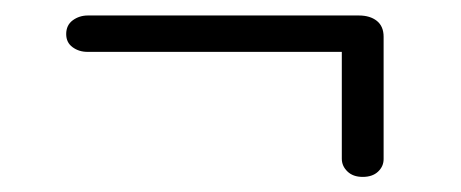

<svg xmlns="http://www.w3.org/2000/svg" viewBox="-20 -441 596 248"><path d="M65.5 -397Q65.5 -408.5 74 -414.8Q82.5 -421 93.5 -421H443.5Q458 -421 466.8 -414Q475.5 -407 475.5 -393.5V-235.5Q475.5 -226 468.2 -219.2Q461 -212.5 448.5 -212.5Q436 -212.5 428.8 -219.5Q421.5 -226.5 421.5 -236V-384L430.5 -374H93Q82 -374 73.8 -380Q65.5 -386 65.5 -397Z"/></svg>

Font: Fraunces
Style: Regular
Weight: 400
Version: Version 1.000;[b76b70a41]